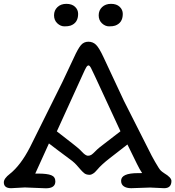

<svg xmlns="http://www.w3.org/2000/svg" viewBox="-44 -988 920 1008"><path d="M254.4 -298.3Q362.3 -215.3 375 -202.6L392.6 -184.6Q407.7 -170.4 418 -170.4Q428.2 -170.4 436 -175.5Q443.8 -180.7 454.8 -192.1Q465.8 -203.6 479.5 -214.8L588.4 -298.8L455.1 -586.4Q441.9 -615.2 434.3 -629.9Q426.8 -644.5 420.7 -644.5Q414.6 -644.5 408.4 -634Q402.3 -623.5 392.6 -601.6ZM86.4 -3.9 14.2 0Q-23.9 0 -23.9 -30.8Q-23.9 -50.8 7.8 -75.2Q64.5 -120.1 113.3 -214.8L283.2 -556.6L343.8 -685.1Q365.2 -732.4 380.6 -750.7Q396 -769 419.9 -769Q443.8 -769 460.2 -752.9Q476.6 -736.8 499.5 -687.5L606.4 -459Q743.7 -186.5 752.4 -170.4L770.5 -137.7Q792 -100.1 800.3 -92.3Q808.6 -84.5 817.4 -79.1Q856 -56.2 856 -38.1Q856 0 817.9 0L744.1 -3.4L645 0Q620.1 0 606 -9.8Q591.8 -19.5 591.8 -39.1Q591.8 -79.1 680.7 -79.1Q686 -79.1 691.4 -79.1Q696.8 -79.1 702.1 -79.6Q689 -98.6 674.8 -127.9L625 -229.5L533.2 -158.2Q488.3 -123.5 466.3 -96.9Q444.3 -70.3 426.3 -70.3Q408.2 -70.3 397.7 -79.1Q387.2 -87.9 378.9 -97.7L358.4 -121.1Q349.6 -131.3 335 -143.1L259.8 -199.2Q236.8 -215.8 212.9 -234.9L141.1 -76.7H155.8Q203.6 -76.7 225.1 -68.1Q246.6 -59.6 246.6 -35.6Q246.6 0.5 196.8 0.5ZM366.2 -915Q366.2 -867.7 326.2 -853.5Q314.9 -849.6 294.4 -849.6Q273.9 -849.6 256.8 -865.7Q239.7 -881.8 239.7 -907.7Q239.7 -933.6 257.6 -950.7Q275.4 -967.8 304.4 -967.8Q333.5 -967.8 349.9 -952.4Q366.2 -937 366.2 -915ZM600.6 -915Q600.6 -867.7 560.5 -853.5Q549.3 -849.6 528.8 -849.6Q508.3 -849.6 491.2 -865.7Q474.1 -881.8 474.1 -907.7Q474.1 -933.6 491.9 -950.7Q509.8 -967.8 538.8 -967.8Q567.9 -967.8 584.2 -952.4Q600.6 -937 600.6 -915Z"/></svg>

Font: Oldenburg
Style: Regular
Weight: 400
Designer: Nicole Fally
Foundry: Nicole Fally
Version: Version 1.001